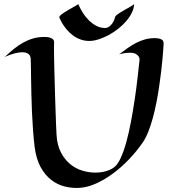

<svg xmlns="http://www.w3.org/2000/svg" viewBox="-20 -920 893 962"><path d="M799.8 -700.2Q799.3 -693.8 798.1 -674.1Q796.9 -654.3 794.2 -625.5Q791.5 -596.7 787.4 -560.5Q783.2 -524.4 777.3 -485.4Q771.5 -446.3 763.7 -406.2Q755.9 -366.2 745.8 -329.3Q735.8 -292.5 723.4 -261Q710.9 -229.5 695.8 -207Q665 -162.1 626.7 -122.1Q588.4 -82 546.9 -51.3Q505.4 -20.5 462.9 -1.2Q420.4 18.1 381.8 21Q343.8 23.9 306.2 14.9Q268.6 5.9 237.3 -18.1Q206.1 -42 183.8 -82.3Q161.6 -122.6 153.8 -182.1Q148.9 -221.7 145.5 -267.3Q142.1 -313 140.1 -359.4Q138.2 -405.8 137.2 -450Q136.2 -494.1 135.7 -530.5Q135.3 -566.9 134.8 -592.5Q134.3 -618.2 133.8 -627Q130.9 -658.2 90.8 -658.2Q75.2 -658.2 53.5 -652.6Q31.7 -647 3.9 -634.8Q27.3 -656.7 49.8 -675Q72.3 -693.4 96.2 -706.5Q120.1 -719.7 146 -727.3Q171.9 -734.9 202.1 -734.9Q212.4 -734.9 221.4 -733.4Q230.5 -731.9 237.1 -728.8Q243.7 -725.6 247.6 -720.5Q251.5 -715.3 251 -708Q250.5 -700.7 250.5 -680.4Q250.5 -660.2 251 -631.1Q251.5 -602.1 252.4 -566.7Q253.4 -531.2 254.4 -493.7Q255.4 -456.1 256.6 -418.5Q257.8 -380.9 259 -347.7Q260.3 -314.5 261.2 -288.1Q262.2 -261.7 263.2 -246.1Q266.1 -193.4 284.9 -157Q303.7 -120.6 331.3 -97.9Q358.9 -75.2 392.1 -65.2Q425.3 -55.2 457 -55.2Q485.8 -55.2 510 -62Q534.2 -68.8 550.8 -81.1Q569.3 -94.7 585 -128.9Q600.6 -163.1 613.3 -209.5Q626 -255.9 636.2 -310.5Q646.5 -365.2 654.8 -420.7Q663.1 -476.1 668.9 -527.8Q674.8 -579.6 679.2 -620.1Q679.7 -629.9 674.3 -637.7Q669.9 -644.5 659.9 -650.1Q649.9 -655.8 629.9 -655.8Q619.6 -655.8 606.7 -654.1Q593.8 -652.3 577.1 -647.9Q598.6 -664.6 619.9 -679.4Q641.1 -694.3 662.6 -705.3Q684.1 -716.3 707 -722.7Q730 -729 754.9 -729Q775.4 -729 788.1 -722.9Q800.8 -716.8 799.8 -700.2ZM651.9 -899.9Q651.4 -878.4 640.6 -856.4Q629.9 -834.5 612.1 -813.7Q594.2 -793 571.3 -775.1Q548.3 -757.3 523.4 -743.9Q498.5 -730.5 473.6 -722.7Q448.7 -714.8 427.7 -714.8Q404.3 -714.8 383.8 -722.2Q363.3 -729.5 345.9 -742.2Q328.6 -754.9 314.2 -772Q299.8 -789.1 289.1 -808.1Q288.6 -809.1 286.6 -813Q284.7 -816.9 282.5 -821.3Q280.3 -825.7 278.6 -829.3Q276.9 -833 276.9 -834Q276.9 -837.9 283.7 -844Q290.5 -850.1 301 -856.9Q311.5 -863.8 323.7 -870.8Q335.9 -877.9 346.4 -883.8Q356.9 -889.6 364.3 -894Q371.6 -898.4 372.1 -899.9Q380.4 -879.9 393.3 -858.6Q406.2 -837.4 423.6 -819.8Q440.9 -802.2 461.7 -791Q482.4 -779.8 505.9 -779.8Q518.1 -779.8 527.1 -786.6Q536.1 -793.5 542.5 -802.5Q548.8 -811.5 552.2 -820.6Q555.7 -829.6 556.6 -834Q557.6 -838.9 564.2 -844.5Q570.8 -850.1 580.6 -856.2Q590.3 -862.3 601.8 -868.7Q613.3 -875 623.5 -880.9Q633.8 -886.7 641.6 -891.6Q649.4 -896.5 651.9 -899.9Z"/></svg>

Font: Eagle Lake
Style: Regular
Weight: 400
Designer: Astigmatic (AOETI)
Foundry: Astigmatic (AOETI)
Version: Version 1.000